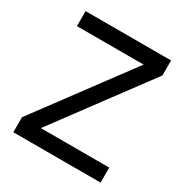

<svg xmlns="http://www.w3.org/2000/svg" viewBox="-163 -827 911 953"><g transform="rotate(30 292.5 -350.0)"><path d="M55 -700H545V-614L153 -86H545V0H45V-86L437 -614H55Z"/></g></svg>

Font: Retni Sans Medium
Style: Regular
Weight: 500
Designer: Vitaly Kuzmin
Foundry: ParaType Ltd.
Version: Version 1.00;March 2, 2019;FontCreator 11.5.0.2425 64-bit; t